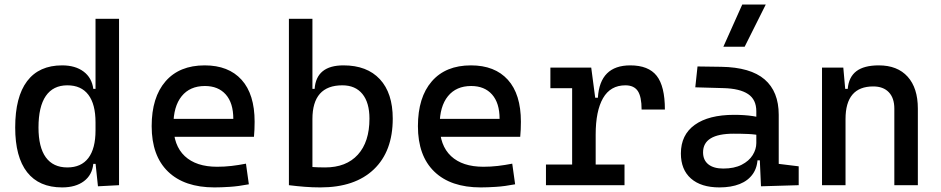

<svg xmlns="http://www.w3.org/2000/svg" viewBox="-20 -815 4142 845"><path d="M253.4 9.8Q151.9 9.8 99.4 -57.1Q46.9 -124 46.9 -253.9Q46.9 -388.7 99.4 -458Q151.9 -527.3 253.4 -527.3Q311.5 -527.3 347.9 -500Q384.3 -472.7 390.6 -423.8H430.7L400.4 -276.4Q400.4 -356.4 368.9 -397.9Q337.4 -439.5 276.4 -439.5Q213.9 -439.5 181.6 -392.6Q149.4 -345.7 149.4 -253.9Q149.4 -167 181.6 -122.6Q213.9 -78.1 276.4 -78.1Q337.4 -78.1 368.9 -119.6Q400.4 -161.1 400.4 -241.2L435.5 -93.8H390.6Q385.7 -44.9 349.4 -17.6Q313 9.8 253.4 9.8ZM411.1 4.9 400.4 -96.7V-732.4H503.9V0Z M923.8 9.8Q791.5 9.8 719.5 -59.8Q647.5 -129.4 647.5 -259.8Q647.5 -386.7 708.5 -457Q769.5 -527.3 880.9 -527.3Q985.8 -527.3 1043.2 -463.9Q1100.6 -400.4 1100.6 -279.3Q1100.6 -243.7 1097.7 -212.9H734.4V-292H1006.8Q1006.8 -361.8 973.6 -399.2Q940.4 -436.5 881.8 -436.5Q815.9 -436.5 779.5 -391.6Q743.2 -346.7 743.2 -264.6Q743.2 -174.8 793.2 -127.9Q843.3 -81.1 935.5 -81.1Q967.8 -81.1 999 -84.7Q1030.3 -88.4 1062.5 -94.7L1075.2 -3.9Q1029.3 4.9 991.2 7.3Q953.1 9.8 923.8 9.8Z M1390.1 9.8Q1355 9.8 1320.8 7.1Q1286.6 4.4 1251.5 0L1291.5 -94.7Q1317.4 -82.5 1348.6 -80.3Q1379.9 -78.1 1410.6 -78.1Q1503.9 -78.1 1554.9 -134.3Q1606 -190.4 1606 -293Q1606 -363.3 1575 -401.4Q1543.9 -439.5 1486.8 -439.5Q1355 -439.5 1355 -291L1324.7 -423.8H1364.7Q1372.1 -527.3 1491.7 -527.3Q1595.2 -527.3 1651.9 -466.3Q1708.5 -405.3 1708.5 -293Q1708.5 -148.9 1625.2 -69.6Q1542 9.8 1390.1 9.8ZM1251.5 0V-732.4H1355V-8.8Z M2095.7 9.8Q1963.4 9.8 1891.4 -59.8Q1819.3 -129.4 1819.3 -259.8Q1819.3 -386.7 1880.4 -457Q1941.4 -527.3 2052.7 -527.3Q2157.7 -527.3 2215.1 -463.9Q2272.5 -400.4 2272.5 -279.3Q2272.5 -243.7 2269.5 -212.9H1906.2V-292H2178.7Q2178.7 -361.8 2145.5 -399.2Q2112.3 -436.5 2053.7 -436.5Q1987.8 -436.5 1951.4 -391.6Q1915 -346.7 1915 -264.6Q1915 -174.8 1965.1 -127.9Q2015.1 -81.1 2107.4 -81.1Q2139.6 -81.1 2170.9 -84.7Q2202.1 -88.4 2234.4 -94.7L2247.1 -3.9Q2201.2 4.9 2163.1 7.3Q2125 9.8 2095.7 9.8Z M2601.6 -222.7 2571.3 -384.8H2611.3Q2620.1 -527.3 2753.9 -527.3Q2834 -527.3 2870.1 -481.4Q2906.2 -435.5 2906.2 -333H2803.7Q2803.7 -389.6 2786.9 -414.6Q2770 -439.5 2732.4 -439.5Q2666.5 -439.5 2634 -383.1Q2601.6 -326.7 2601.6 -222.7ZM2382.8 0V-90.8H2728.5V0ZM2498 0V-517.6H2582L2601.6 -369.1V0ZM2402.3 -426.8V-517.6H2575.2L2585 -426.8Z M3329.1 4.9 3322.3 -148.4 3308.6 -191.4V-325.2Q3308.6 -377 3272.2 -401.1Q3235.8 -425.3 3164.1 -427.2L3040 -430.7L3049.8 -522.5L3154.3 -521Q3282.7 -519 3345 -465.6Q3407.2 -412.1 3407.2 -309.6V-93.8L3495.1 -83V0ZM3146.5 9.8Q3065.4 9.8 3021 -29.3Q2976.6 -68.4 2976.6 -139.6Q2976.6 -221.7 3037.8 -265.6Q3099.1 -309.6 3210.9 -309.6Q3257.3 -309.6 3293.7 -304Q3330.1 -298.3 3358.4 -287.1L3336.9 -216.8Q3304.2 -224.1 3272.9 -225.3Q3241.7 -226.6 3209 -226.6Q3074.2 -226.6 3074.2 -144.5Q3074.2 -110.4 3097.4 -91.8Q3120.6 -73.2 3163.1 -73.2Q3211.4 -73.2 3243.9 -89.8Q3276.4 -106.4 3292.5 -132.3Q3308.6 -158.2 3308.6 -185.5V-242.2L3338.9 -109.4H3297.9L3314.5 -125Q3314.5 -80.1 3293.7 -50Q3272.9 -20 3235.4 -5.1Q3197.8 9.8 3146.5 9.8ZM3163.6 -609.4 3246.6 -794.9H3350.1L3257.3 -609.4Z M3916 0V-336.9Q3916 -383.8 3891.6 -409.2Q3867.2 -434.6 3823.2 -434.6Q3701.2 -434.6 3701.2 -291L3670.9 -423.8H3710.9Q3715.3 -476.1 3749 -501.7Q3782.7 -527.3 3847.7 -527.3Q3929.7 -527.3 3974.6 -477.5Q4019.5 -427.7 4019.5 -336.9V0ZM3597.7 0V-517.6H3691.4L3701.2 -408.2V0Z"/></svg>

Font: Cascadia Mono
Style: Regular
Weight: 400
Monospace: yes
Designer: Aaron Bell
Foundry: Saja Typeworks
Version: Version 2404.023